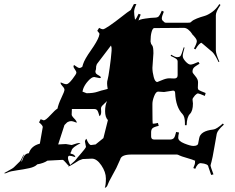

<svg xmlns="http://www.w3.org/2000/svg" viewBox="-112 -846 1146 937"><path d="M871.6 -637.2Q859.4 -635.3 841.8 -605L834.5 -608.9Q848.6 -634.3 848.6 -645.8Q848.6 -657.2 821.8 -683.1L827.6 -678.2Q805.7 -710 785.6 -710L640.6 -709Q633.3 -709 627.9 -690.4Q622.6 -671.9 622.6 -643.1L625.5 -631.8Q625.5 -630.9 631.1 -623.8Q636.7 -616.7 636.7 -585.9L631.8 -515.1Q631.8 -494.1 638.2 -470Q644.5 -445.8 655.8 -445.8Q657.2 -445.8 678.2 -454.8Q699.2 -463.9 714.4 -463.9Q729.5 -463.9 737.8 -462.9Q754.9 -462.9 754.9 -479V-545.9Q754.9 -554.7 745.6 -560.5Q736.3 -566.4 720.7 -573.2L723.6 -579.1Q742.7 -566.9 752.7 -566.9Q762.7 -566.9 768.1 -572Q773.4 -577.1 784.7 -615.2L788.6 -613.8Q779.8 -584.5 779.8 -572.8Q779.8 -561 793.7 -545.9Q807.6 -530.8 817.9 -530.8Q828.1 -530.8 856.4 -543.9L861.8 -535.2Q839.4 -522 833.5 -515.1Q827.6 -508.3 827.6 -497.1V-495.1Q827.1 -490.7 841.1 -474.6Q855 -458.5 854.5 -443.8L853.5 -417Q853.5 -410.2 858.6 -406.5Q863.8 -402.8 891.6 -392.1L887.7 -377.9Q859.4 -390.1 854.2 -390.1Q849.1 -390.1 839.8 -380.9L829.6 -367.2Q827.6 -363.3 827.6 -359.9L829.6 -340.8Q829.6 -304.7 814.7 -289.8Q799.8 -274.9 798.8 -234.9H790.5V-245.1Q790.5 -276.4 778.8 -289.1Q746.1 -322.3 742.7 -392.1Q742.7 -403.8 732.4 -403.8L688.5 -397L659.7 -398.9Q648.9 -398.9 640.4 -377Q631.8 -355 631.8 -338.9V-318.8Q631.8 -242.2 633.8 -242.2Q643.6 -242.2 658.7 -246.1L662.6 -231.9Q637.7 -226.1 631.6 -219.5Q625.5 -212.9 625.5 -200.2V-180.2Q625.5 -165 640.6 -165H716.8Q729.5 -165 735.8 -171.4Q742.2 -177.7 747.6 -202.1L761.7 -199.2Q757.8 -184.1 757.8 -173.8Q757.8 -157.7 787.6 -145.8Q817.4 -133.8 831.5 -133.8Q854.5 -133.8 855.5 -147.9L859.9 -170.9Q865.7 -207 928.7 -213.9Q944.3 -215.3 975.6 -243.2L980.5 -237.8Q949.2 -210 945.8 -193.1Q942.4 -176.3 933.6 -124.5Q924.8 -72.8 920.2 -56.9Q915.5 -41 915.5 -37.4Q915.5 -33.7 929.7 4.9L918.5 7.8Q904.8 -30.8 904.8 -32.2Q904.8 -46.4 867.7 -49.8Q852.1 -49.8 840.8 -22L831.5 -25.9Q840.3 -46.4 839.8 -53.7Q839.4 -61 840.3 -61Q841.3 -61 841.8 -60.8Q842.3 -60.5 843.8 -60.1Q827.6 -67.4 799.3 -75.4Q771 -83.5 763.4 -87.6Q755.9 -91.8 751.5 -91.8H528.8Q480 -91.8 474.6 -67.9L455.6 -25.9Q454.6 -22.9 435.8 10.7Q417 44.4 413.3 56.2Q409.7 67.9 399.4 70.8Q404.8 56.6 404.8 25.1Q404.8 -6.3 382.6 -39.1Q360.4 -71.8 336.4 -71.8Q325.7 -71.8 291.5 -69.8L273.4 -63Q272.5 -62.5 249.3 -47.9Q226.1 -33.2 219.7 -33.2L224.6 -37.1H223.6Q221.7 -37.1 210 -51.5Q198.2 -65.9 192.9 -65.9L119.6 -62Q101.1 -49.3 69.8 -43.9Q58.1 -31.2 31.2 -25.4Q4.4 -19.5 -28.6 -14.9Q-61.5 -10.3 -72.5 -5.1Q-83.5 0 -86.9 0Q-90.3 0 -92.3 -1L-76.2 -9.8Q-47.4 -24.9 -41.5 -32.2L-15.1 -58.1Q-10.3 -63 -4.2 -76.9Q2 -90.8 6.8 -94.2Q-7.3 -63 -7.3 -60.8Q-7.3 -58.6 -6.8 -57.6Q-6.3 -56.6 -6.3 -56.2L-2.4 -65.9Q6.8 -97.2 28.8 -98.1Q39.6 -133.8 82.5 -145L96.7 -226.1Q96.7 -233.9 78.6 -249L86.4 -264.2Q99.6 -258.8 101.6 -258.8Q110.8 -258.8 134.3 -284.4Q157.7 -310.1 168.5 -315.9Q172.9 -337.9 187.7 -368.9Q202.6 -399.9 202.6 -407.7Q202.6 -415.5 193.1 -425.3Q183.6 -435.1 183.6 -441.9L184.6 -443.8Q202.6 -435.1 212.4 -435.1Q222.2 -435.1 241.5 -460Q260.7 -484.9 260.7 -491.2Q260.7 -497.6 253.7 -507.1Q246.6 -516.6 246.6 -521.2Q246.6 -525.9 249.5 -528.8Q269 -514.2 275.6 -514.2Q282.2 -514.2 289.6 -520L293.5 -533.2Q300.8 -556.6 331.5 -600.1Q362.3 -643.6 370.6 -668L373.5 -680.2V-681.2Q373.5 -683.1 362.8 -695.8L371.6 -710Q383.8 -703.1 390.4 -703.1Q397 -703.1 423.1 -720.9Q449.2 -738.8 481 -763.9Q512.7 -789.1 525.9 -796.9Q536.6 -817.9 541.5 -826.2H553.7Q542.5 -802.7 542.5 -789.1Q542.5 -775.4 546.9 -750Q553.2 -753.9 564.5 -778.8L574.7 -774.9Q564.5 -752.4 564.5 -745.1Q566.9 -751 597.2 -755.4Q627.4 -759.8 642.1 -759.8Q656.7 -759.8 662.8 -766.4Q668.9 -772.9 677.7 -793.9L687.5 -789.1Q677.7 -766.1 677.7 -756.6Q677.7 -747.1 685.5 -742.2L689.5 -737.8Q694.3 -734.9 698.7 -734.9H808.6L810.5 -736.8L812.5 -734.9Q816.9 -734.9 823.7 -741.7Q830.6 -748.5 849.1 -755.9Q867.7 -763.2 885 -767.8Q902.3 -772.5 923.1 -787.4Q943.8 -802.2 958.5 -826.2L963.9 -821.8Q941.4 -788.6 941.4 -772V-600.1Q941.4 -583.5 958.5 -544.9L954.6 -543Q938.5 -578.1 924.8 -591.8L876.5 -632.8Q872.6 -634.8 871.6 -637.2ZM332.5 -138.2 354.5 -141.1 392.6 -171.9 414.6 -259.8Q400.9 -273.9 400.9 -303.7Q400.9 -333.5 410.6 -353L388.7 -332Q380.9 -324.2 380.9 -316.9L381.8 -299.8Q381.8 -284.7 373.5 -278.8Q367.2 -302.2 362.3 -308.1Q357.4 -314 347.7 -314H238.8L237.8 -287.1Q237.3 -280.8 250 -267.8Q262.7 -254.9 262.7 -247.1Q243.7 -254.9 234.6 -254.9Q225.6 -254.9 215.8 -249L202.6 -235.8L171.9 -141.1L209.5 -143.1L237.8 -138.2Q239.7 -138.2 252.9 -143.1Q266.1 -147.9 272.9 -147.9Q279.8 -147.9 280.8 -147Q245.1 -128.9 238.8 -116.2L234.9 -105L231.4 -99.1Q231.4 -96.2 236.3 -95.2Q252.9 -92.3 255.9 -79.1Q234.9 -85.9 227.3 -85.9Q219.7 -85.9 219.7 -75.2Q219.7 -64.5 230.5 -41Q256.3 -62 264.6 -75.2Q269 -80.6 279.8 -92.8Q304.2 -120.6 307.6 -128.9L302.7 -154.8Q302.7 -162.1 309.6 -168.9Q321.3 -138.2 332.5 -138.2ZM374.5 -464.8 347.7 -470.2Q335.4 -470.2 317.9 -450.7Q300.3 -431.2 293.5 -411.1L290.5 -398.9L310.5 -391.1Q343.3 -391.1 364 -398.2Q384.8 -405.3 395.5 -407.2L413.6 -412.1Q410.6 -429.2 410.6 -439.7Q410.6 -450.2 413.6 -459Q416.5 -467.8 423.1 -514.2Q429.7 -560.5 432.6 -598.1V-612.8Q430.2 -623 429.7 -624L360.8 -533.2L357.4 -522.9Q357.4 -506.8 353.5 -499Q353.5 -490.2 357.9 -486.1Q362.3 -481.9 367.2 -479.5Q372.1 -477.1 373.8 -475.6Q375.5 -474.1 376.5 -473.4Q377.4 -472.7 378.4 -471.7Q379.9 -470.7 379.9 -467.8Q379.9 -464.8 374.5 -464.8Z"/></svg>

Font: Eater Caps
Style: Regular
Weight: 400
Version: Version 001.002